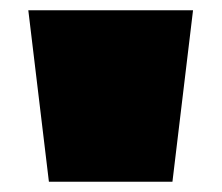

<svg xmlns="http://www.w3.org/2000/svg" viewBox="-20 -805 432 373"><path d="M35 -785 75 -452H315L355 -785Z"/></svg>

Font: Mattone Black
Style: Regular
Weight: 900
Width: 6
Designer: Nunzio Mazzaferro
Foundry: Collletttivo
Version: Version 2.000;Glyphs 3.2 (3217)